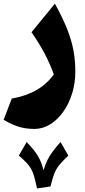

<svg xmlns="http://www.w3.org/2000/svg" viewBox="-20 -423 471 1059"><path d="M258.3 605.5 184.1 616.2Q175.8 576.7 168.7 551.5Q161.6 526.4 151.6 508.5Q141.6 490.7 125.7 474.1Q109.9 457.5 84 435.1L127 360.4Q153.3 387.7 170.9 410.6Q188.5 433.6 200.2 458Q211.9 482.4 220.2 515.6Q229.5 483.9 241.5 460Q253.4 436 270.8 412.8Q288.1 389.6 314 360.4L356.9 435.1Q323.7 466.3 306.2 488.3Q288.6 510.3 278.8 536.4Q269 562.5 258.3 605.5ZM395.5 -28.8Q395.5 35.6 377.7 92.8Q359.9 149.9 328.6 193.8Q297.4 237.8 256.6 262.9Q215.8 288.1 169.9 288.1Q123.5 288.1 85 276.6Q46.4 265.1 0 237.8L44.9 120.6Q200.2 94.2 276.9 -12.7Q254.4 -74.2 224.9 -129.9Q195.3 -185.5 153.8 -245.1L282.7 -402.8Q323.7 -328.6 348.6 -267.1Q373.5 -205.6 384.5 -148.2Q395.5 -90.8 395.5 -28.8Z"/></svg>

Font: Pinar-DS2-FD ExtraBold
Style: Regular
Weight: 800
Designer: Amin Abedi
Version: Version 3.000